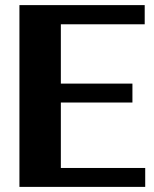

<svg xmlns="http://www.w3.org/2000/svg" viewBox="-20 -731 602 751"><path d="M56 0H548V-74H218V-330H498V-404H218V-636H546V-711H56Z"/></svg>

Font: Aerodynamic
Style: Bd
Weight: 500
Designer: Google
Version: Version 2.000980; 2014